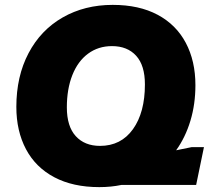

<svg xmlns="http://www.w3.org/2000/svg" viewBox="-20 -758 898 787"><path d="M47 -320Q47 -445 97 -540Q147 -635 237 -686.5Q327 -738 442 -738Q550 -738 626 -697.5Q702 -657 741.5 -582.5Q781 -508 781 -409Q781 -331 760.5 -263Q740 -195 702 -142L766 -155H816L784 0H478Q435 9 387 9Q279 9 202.5 -31.5Q126 -72 86.5 -146.5Q47 -221 47 -320ZM574 -412Q574 -490 538 -529.5Q502 -569 439 -569Q383 -569 341 -538Q299 -507 276.5 -450Q254 -393 254 -318Q254 -240 290.5 -200Q327 -160 390 -160Q476 -160 525 -228.5Q574 -297 574 -412Z"/></svg>

Font: Mona Sans Black
Style: Italic
Weight: 900
Italic angle: -11.7°
Designer: Deni Anggara
Foundry: GitHub
Version: Version 2.000